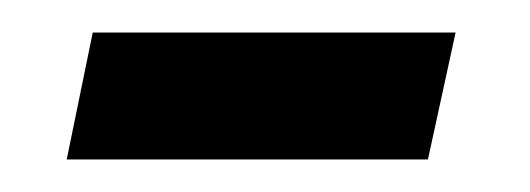

<svg xmlns="http://www.w3.org/2000/svg" viewBox="-20 -328 326 118"><path d="M21 -230 37 -308H260L243 -230Z"/></svg>

Font: Noto Sans UI SemiCondensed
Style: Italic
Weight: 400
Width: 4
Italic angle: -12°
Designer: Monotype Design Team
Foundry: Monotype Imaging Inc.
Version: Version 1.901